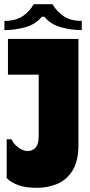

<svg xmlns="http://www.w3.org/2000/svg" viewBox="-20 -886 430 918"><path d="M355 -194Q355 -115 326.5 -70Q298 -25 253 -6.5Q208 12 158 12Q100 12 66.5 -1Q33 -14 12 -34V-220H35Q47 -195 69.5 -179.5Q92 -164 111 -164Q137 -164 151 -181Q165 -198 165 -235V-700H355ZM18 -700H271V-529H18ZM141 -866H231Q252 -830 285 -808Q318 -786 371 -786V-742Q320 -742 270.5 -756Q221 -770 192 -806H180Q151 -770 101.5 -756Q52 -742 1 -742V-786Q54 -786 88 -808.5Q122 -831 141 -866Z"/></svg>

Font: Phudu Black
Style: Regular
Weight: 900
Version: Version 1.005;gftools[0.9.23]